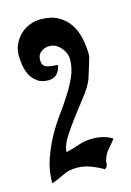

<svg xmlns="http://www.w3.org/2000/svg" viewBox="-83 -749 392 573"><g transform="rotate(-15 113.0 -462.0)"><path d="M100 -703Q132 -703 153.5 -691Q175 -679 188 -659.5Q201 -640 206.5 -614.5Q212 -589 212 -562Q212 -560 209 -549.5Q206 -539 202 -526Q198 -513 194.5 -502Q191 -491 190 -489Q181 -469 162 -444.5Q143 -420 123.5 -394.5Q104 -369 88.5 -344.5Q73 -320 72 -300Q95 -305 114 -312Q133 -319 158 -319Q192 -319 218 -303Q211 -293 198.5 -279Q186 -265 183 -254Q179 -246 179 -236.5Q179 -227 170 -221Q151 -232 131 -239.5Q111 -247 90 -247Q64 -247 47 -238Q30 -229 7 -221Q7 -260 18.5 -293.5Q30 -327 46 -356.5Q62 -386 81 -412Q100 -438 116 -463Q132 -488 143 -513Q154 -538 154 -565Q154 -585 139 -602Q124 -619 104 -619Q90 -619 78.5 -610.5Q67 -602 67 -586Q67 -568 79.5 -563.5Q92 -559 106 -559L115 -558Q112 -541 102.5 -531Q93 -521 76 -521Q56 -521 43 -530Q30 -539 22.5 -552.5Q15 -566 12 -583Q9 -600 9 -616Q9 -634 16.5 -650Q24 -666 36.5 -678Q49 -690 65.5 -696.5Q82 -703 100 -703Z"/></g></svg>

Font: Fette Mikado
Style: Regular
Weight: 400
Designer: Peter Wiegel
Foundry: Peter Wiegel
Version: Version 1.000